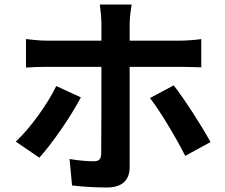

<svg xmlns="http://www.w3.org/2000/svg" viewBox="-20 -786 996 850"><path d="M186 -490H429V-489C429 -445 429 -141 428 -106C427 -81 419 -72 394 -72C370 -72 328 -75 288 -82L299 35C347 41 403 44 454 44C522 44 554 10 554 -46V-490H777C804 -490 841 -489 871 -488V-613C845 -609 804 -606 776 -606H554V-682C554 -706 560 -752 563 -766H422C424 -750 429 -707 429 -683V-606H186C157 -606 123 -610 95 -613V-487C121 -489 158 -490 186 -490ZM50 -159 154 -88C206 -144 294 -270 338 -355L229 -405C190 -324 114 -219 50 -159ZM644 -352C690 -293 759 -177 800 -96L912 -157C874 -227 797 -347 749 -408Z"/></svg>

Font: Kinto Sans
Style: Bold
Weight: 700
Designer: Authors: Ryoko NISHIZUKA  (kana & ideographs); Paul D. Hunt (Latin, Greek & Cyrillic); Wenlong ZHANG  (bopomofo); Sandol
Foundry: Adobe Systems Incorporated, ookami Inc.
Version: Version 0.001